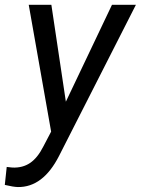

<svg xmlns="http://www.w3.org/2000/svg" viewBox="-64 -548 575 783"><path d="M0 0ZM204.6 -133.3 392.6 -528.3H490.2L176.8 87.9Q111.3 216.3 8.8 214.8Q-9.3 214.4 -44.4 206.1L-36.6 132.8L-13.7 135.3Q28.3 137.2 58.8 116.5Q89.4 95.7 112.8 49.3L144.5 -11.2L53.2 -528.3H145.5Z"/></svg>

Font: Roboto
Style: Italic
Weight: 400
Italic angle: -12°
Designer: Google
Version: Version 2.134; 2016; ttfautohint (v1.6)